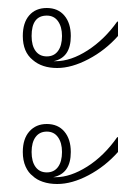

<svg xmlns="http://www.w3.org/2000/svg" viewBox="-20 -495 339 480"><path d="M123 -325Q85 -325 62 -345Q37 -365 37 -405Q37 -438 53 -456.5Q69 -475 97 -475Q125 -475 141 -456Q157 -437 157 -405Q157 -351 114 -342H119Q157 -342 199 -369Q241 -396 273 -441H275V-405Q243 -369 201 -347Q159 -325 123 -325ZM97 -354Q115 -354 125 -367.5Q135 -381 135 -405Q135 -428 125 -442Q115 -456 97 -456Q59 -456 59 -405Q59 -381 69 -367.5Q79 -354 97 -354ZM123 -35Q103 -35 87 -40.5Q71 -46 62 -55Q51 -63 44 -78.5Q37 -94 37 -115Q37 -148 53.5 -166.5Q70 -185 97 -185Q125 -185 141 -166Q157 -147 157 -115Q157 -61 113 -52H119Q156 -52 198 -78.5Q240 -105 273 -152H275V-115Q243 -79 201.5 -57Q160 -35 123 -35ZM97 -64Q115 -64 125 -77.5Q135 -91 135 -115Q135 -138 125 -152Q115 -166 97 -166Q79 -166 69 -152.5Q59 -139 59 -115Q59 -91 69 -77.5Q79 -64 97 -64Z"/></svg>

Font: Noto Sans Thai Looped UI Narrow Thin
Style: Regular
Weight: 100
Width: 4
Designer: Cadson Demak Team
Foundry: Cadson Demak Co., Ltd.
Version: Version 1.000; ttfautohint (v1.8.4.7-5d5b)